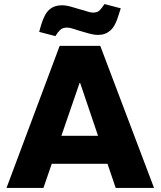

<svg xmlns="http://www.w3.org/2000/svg" viewBox="-20 -926 791 946"><path d="M12 0 274 -700H474L739 0H550L375 -517H372L194 0ZM210 -119V-257H537V-119ZM253 -748 173 -769 182 -801Q199 -858 223.5 -879Q248 -900 284 -900Q305 -900 328 -893.5Q351 -887 374 -880Q394 -875 410 -869.5Q426 -864 437 -864Q454 -864 463.5 -869.5Q473 -875 482 -888L495 -906L575 -885L565 -854Q549 -798 524 -776Q499 -754 464 -754Q443 -754 419.5 -760.5Q396 -767 373 -774Q354 -780 338 -785Q322 -790 311 -790Q295 -790 285 -784.5Q275 -779 265 -766Z"/></svg>

Font: REM Medium
Style: Bold
Weight: 700
Version: Version 1.005;gftools[0.9.28]